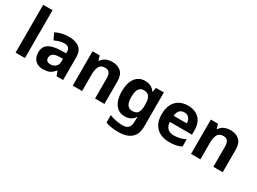

<svg xmlns="http://www.w3.org/2000/svg" viewBox="-46 -1582 3540 2644"><g transform="rotate(30 1723.5 -260.0)"><path d="M227 0H78V-760H227Z M607 -557Q717 -557 775.5 -509.5Q834 -462 834 -364V0H730L701 -74H697Q674 -45 649.5 -26Q625 -7 593.5 1.5Q562 10 516 10Q468 10 429.5 -8.5Q391 -27 369 -65.5Q347 -104 347 -163Q347 -250 408 -291.5Q469 -333 591 -337L686 -340V-364Q686 -407 663.5 -427Q641 -447 601 -447Q561 -447 523 -435.5Q485 -424 447 -407L398 -508Q442 -531 495.5 -544Q549 -557 607 -557ZM628 -251Q556 -249 528 -225Q500 -201 500 -162Q500 -128 520 -113.5Q540 -99 572 -99Q620 -99 653 -127.5Q686 -156 686 -208V-253Z M1297 -556Q1385 -556 1438 -508.5Q1491 -461 1491 -356V0H1342V-319Q1342 -378 1321 -407.5Q1300 -437 1254 -437Q1186 -437 1161 -390.5Q1136 -344 1136 -257V0H987V-546H1101L1121 -476H1129Q1147 -504 1173 -521.5Q1199 -539 1231 -547.5Q1263 -556 1297 -556Z M1821 -556Q1871 -556 1911 -536Q1951 -516 1979 -476H1983L1995 -546H2121V1Q2121 79 2090.5 132Q2060 185 1999 212.5Q1938 240 1848 240Q1790 240 1740.5 233Q1691 226 1644 208V89Q1694 110 1747.5 120.5Q1801 131 1857 131Q1915 131 1943.5 100Q1972 69 1972 7V-4Q1972 -21 1973.5 -39Q1975 -57 1976 -71H1972Q1944 -28 1905 -9Q1866 10 1817 10Q1720 10 1665.5 -64.5Q1611 -139 1611 -272Q1611 -406 1667 -481Q1723 -556 1821 -556ZM1868 -435Q1833 -435 1809.5 -416.5Q1786 -398 1774.5 -361.5Q1763 -325 1763 -270Q1763 -188 1789 -147.5Q1815 -107 1870 -107Q1899 -107 1920 -114.5Q1941 -122 1954.5 -139.5Q1968 -157 1975 -185Q1982 -213 1982 -253V-271Q1982 -330 1970 -366Q1958 -402 1933 -418.5Q1908 -435 1868 -435Z M2502 -556Q2578 -556 2632.5 -527Q2687 -498 2717 -443Q2747 -388 2747 -308V-236H2395Q2397 -173 2432.5 -137Q2468 -101 2531 -101Q2584 -101 2627 -111.5Q2670 -122 2716 -144V-29Q2676 -9 2631.5 0.5Q2587 10 2524 10Q2442 10 2379 -20.5Q2316 -51 2280 -113Q2244 -175 2244 -269Q2244 -365 2276.5 -428.5Q2309 -492 2367 -524Q2425 -556 2502 -556ZM2503 -450Q2460 -450 2431.5 -422Q2403 -394 2398 -335H2607Q2607 -368 2595.5 -394Q2584 -420 2561 -435Q2538 -450 2503 -450Z M3178 -556Q3266 -556 3319 -508.5Q3372 -461 3372 -356V0H3223V-319Q3223 -378 3202 -407.5Q3181 -437 3135 -437Q3067 -437 3042 -390.5Q3017 -344 3017 -257V0H2868V-546H2982L3002 -476H3010Q3028 -504 3054 -521.5Q3080 -539 3112 -547.5Q3144 -556 3178 -556Z"/></g></svg>

Font: Noto Sans Devanagari
Style: Bold
Weight: 700
Version: Version 2.003